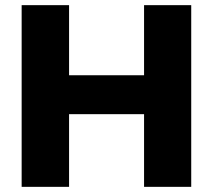

<svg xmlns="http://www.w3.org/2000/svg" viewBox="-20 -725 826 745"><path d="M64 0V-705H248V-433H539V-705H722V0H539V-282H248V0Z"/></svg>

Font: Nunito Sans Black
Style: Regular
Weight: 900
Designer: Vernon Adams
Foundry: Vernon Adams
Version: Version 3.006; ttfautohint (v1.8.3)